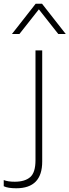

<svg xmlns="http://www.w3.org/2000/svg" viewBox="-112 -800 372 1028"><path d="M-25 208Q-70 208 -92 197V164Q-70 173 -33 173Q21 173 49.5 148.5Q78 124 78 58V-530H114V65Q114 208 -25 208ZM240 -618H200L96 -750L-8 -618H-48L79 -780H113Z"/></svg>

Font: Tanohe Sans ExtraLight
Style: Regular
Weight: 250
Designer: Village Type and Design LLC & Cristiano Sobral
Foundry: Cooper Hewitt Smithsonian Design Museum
Version: Version 1.00;September 29, 2021;FontCreator 13.0.0.2655 64-b